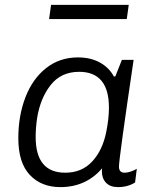

<svg xmlns="http://www.w3.org/2000/svg" viewBox="-20 -756 647 786"><path d="M446 -443H452L479 -511H527Q467 -106 467 -74Q467 -49 490 -49Q501 -49 515 -53.5Q529 -58 540 -65L533 -9Q503 10 463 10Q431 10 414 -8Q397 -26 397 -55L398 -67Q332 10 227 10Q149 10 102 -40Q55 -90 55 -190Q55 -282 84 -357.5Q113 -433 168.5 -477Q224 -521 299 -521Q351 -521 389 -500Q427 -479 446 -443ZM132 -273Q126 -233 126 -195Q126 -49 247 -49Q315 -49 357.5 -95Q400 -141 415 -216Q426 -271 426 -315Q426 -462 304 -462Q230 -462 187.5 -408Q145 -354 132 -273ZM507 -736 499 -678H181L189 -736Z"/></svg>

Font: Chivo Light Italic
Style: Regular
Weight: 300
Italic angle: -8.05°
Designer: Hector Gatti
Foundry: Omnibus-Type
Version: Version 1.007